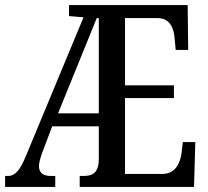

<svg xmlns="http://www.w3.org/2000/svg" viewBox="-21 -734 816 754"><path d="M-1 0H196V-43H179C149 -43 132 -55 132 -82C132 -94 137 -113 145 -135L184 -238H367V-112C367 -54 342 -43 307 -43H292V0H741L746 -176H697L692 -133C686 -89 665 -51 617 -51H470V-349H662V-399H470V-663H597C645 -663 662 -626 665 -581L669 -538H718L716 -714H250V-671L307 -666L81 -122C59 -68 39 -43 11 -43H-1ZM207 -289 359 -663H367V-289Z"/></svg>

Font: Noto Serif Khmer ExtraCondensed Medium
Style: Regular
Weight: 500
Width: 2
Designer: Danh Hong and the Monotype Design Team
Foundry: Monotype Imaging Inc.
Version: Version 2.004